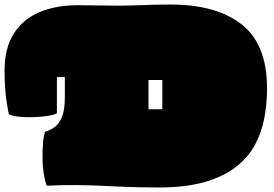

<svg xmlns="http://www.w3.org/2000/svg" viewBox="-20 -803 1208 847"><path d="M680 24Q600 24 540 21.5Q480 19 427 16.5Q374 14 317 13.5Q260 13 186 16Q178 -5 173 -36.5Q168 -68 167.5 -103Q167 -138 169.5 -169.5Q172 -201 179 -222Q201 -228 220.5 -242Q240 -256 253 -286.5Q266 -317 266 -371V-463H231V-303Q219 -296 189 -291.5Q159 -287 124.5 -286Q90 -285 60.5 -288.5Q31 -292 19 -299Q7 -358 3.5 -402.5Q0 -447 0 -490Q0 -591 41 -655Q82 -719 154.5 -749.5Q227 -780 323 -780Q364 -780 412.5 -779Q461 -778 506 -778Q545 -778 607.5 -780.5Q670 -783 731 -783Q935 -783 1046.5 -695Q1158 -607 1158 -413Q1158 -348 1146.5 -284.5Q1135 -221 1105.5 -165.5Q1076 -110 1022 -67.5Q968 -25 884.5 -0.5Q801 24 680 24ZM635 -321H696V-450H635Z"/></svg>

Font: Oi
Style: Regular
Weight: 400
Designer: Kostas Bartsokas, Mohamad Dakak
Foundry: Foundry5
Version: Version 4.000